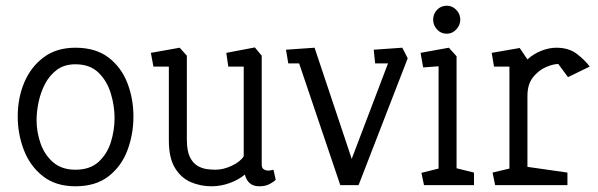

<svg xmlns="http://www.w3.org/2000/svg" viewBox="-20 -648 2093 672"><path d="M244 4Q175 4 130 -31.5Q85 -67 63.5 -123Q42 -179 42 -240Q42 -305 65 -359.5Q88 -414 133 -447.5Q178 -481 244 -481Q315 -481 360 -446.5Q405 -412 426 -357Q447 -302 447 -240Q447 -178 426 -122Q405 -66 360 -31Q315 4 244 4ZM244 -54Q295 -54 325 -81.5Q355 -109 368 -150.5Q381 -192 381 -235Q381 -277 368 -320.5Q355 -364 325 -393.5Q295 -423 244 -423Q205 -423 179 -403.5Q153 -384 137.5 -354Q122 -324 115 -290.5Q108 -257 108 -228Q108 -186 122 -146Q136 -106 166 -80Q196 -54 244 -54Z M720 4Q682 4 648 -10.5Q614 -25 592.5 -60Q571 -95 571 -156V-415H517L508 -463L609 -481L634 -453V-159Q634 -120 644.5 -98.5Q655 -77 671.5 -67.5Q688 -58 705 -56Q722 -54 734 -54Q762 -54 791.5 -68Q821 -82 833 -101V-415H779L772 -463L872 -482L896 -453V-73Q896 -60 903 -55.5Q910 -51 919 -51Q925 -51 930 -52.5Q935 -54 937 -54L945 -19Q939 -12 924 -4Q909 4 888 4Q867 4 854.5 -6.5Q842 -17 837 -37Q814 -18 783 -7Q752 4 720 4Z M1171 0 1027 -426H989L981 -474L1081 -481L1211 -92L1338 -426H1293L1288 -474L1388 -481L1407 -444L1235 0Z M1464 0 1455 -43 1515 -58V-416L1461 -412L1452 -463L1551 -481L1578 -451V-59L1639 -44V0ZM1544 -530Q1523 -530 1509.5 -545Q1496 -560 1496 -579Q1496 -599 1509.5 -613.5Q1523 -628 1544 -628Q1563 -628 1577 -613.5Q1591 -599 1591 -579Q1591 -560 1577 -545Q1563 -530 1544 -530Z M1713 0 1704 -44 1763 -58V-415H1709L1701 -463L1799 -480L1826 -440Q1848 -460 1875 -470.5Q1902 -481 1927 -481Q1971 -481 1999.5 -459Q2028 -437 2044 -415L1968 -378L1934 -424Q1916 -424 1890.5 -413Q1865 -402 1845.5 -377.5Q1826 -353 1826 -312V-64L1966 -44V0Z"/></svg>

Font: Kreon Light Light
Style: Regular
Weight: 300
Version: Version 2.002